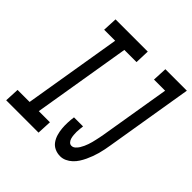

<svg xmlns="http://www.w3.org/2000/svg" viewBox="-228 -888 1049 1049"><g transform="rotate(45 296.5 -363.5)"><path d="M391 8Q368 8 348.5 -1Q329 -10 317 -27Q305 -44 299 -64.5Q293 -85 291 -107Q289 -129 290 -151.5Q291 -174 294 -196H364Q363 -184 361.5 -172.5Q360 -161 360 -149.5Q360 -138 361 -126.5Q362 -115 365 -104Q368 -93 375.5 -84.5Q383 -76 394 -76Q406 -76 416 -85Q426 -94 432.5 -104.5Q439 -115 444 -126Q449 -137 453 -148.5Q457 -160 460 -171.5Q463 -183 465.5 -194.5Q468 -206 470.5 -217.5Q473 -229 475 -241L543 -651H457L461 -735H627L543 -227Q540 -209 536.5 -191Q533 -173 528 -155Q523 -137 516.5 -119.5Q510 -102 502 -85Q494 -68 483.5 -51.5Q473 -35 458.5 -21.5Q444 -8 426.5 0Q409 8 391 8ZM-34 0 -30 -84H63L157 -651H72L76 -735H325L322 -651H228L134 -84H220L216 0Z"/></g></svg>

Font: Iosevka SS04 Medium Extended
Style: Italic
Weight: 500
Width: 7
Italic angle: -9°
Monospace: yes
Designer: Belleve Invis
Foundry: Belleve Invis
Version: Version 19.0.0; ttfautohint (v1.8.4)